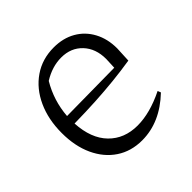

<svg xmlns="http://www.w3.org/2000/svg" viewBox="-134 -612 742 742"><g transform="rotate(-45 236.5 -241.0)"><path d="M242 7Q182 7 137 -23Q92 -53 67 -107Q42 -161 42 -233Q42 -307 68.5 -365Q95 -423 143 -456Q191 -489 254 -489Q305 -489 343.5 -467Q382 -445 403.5 -405Q425 -365 425 -313L422 -249Q371 -241 322.5 -236Q274 -231 221 -228Q168 -225 103 -224Q108 -138 153 -92Q198 -46 270 -46Q338 -46 419 -86L424 -73Q340 7 242 7ZM149 -411Q109 -344 103 -265L364 -268L366 -314Q366 -371 333 -406Q300 -441 247 -441Q197 -441 149 -411Z"/></g></svg>

Font: Piazzolla Light
Style: Regular
Weight: 300
Designer: Juan Pablo del Peral
Foundry: Huerta Tipografica
Version: Version 1.330